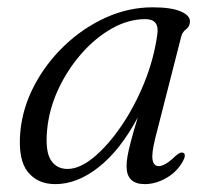

<svg xmlns="http://www.w3.org/2000/svg" viewBox="-20 -482 562 512"><path d="M394 -113.5Q383.5 -71 387 -55Q390.5 -39 403 -39Q420 -39 447.5 -65.5Q461 -78 468.5 -74.5Q477.5 -70.5 468 -52.5Q452.5 -24 423.8 -7.5Q395 9 366 9Q317.5 9 317.5 -38.5Q317.5 -50.5 320 -65.2Q322.5 -80 328.8 -104.2Q335 -128.5 347.5 -169Q301 -82 243.5 -36.5Q186 9 127.5 9Q80.5 9 54.2 -23.5Q28 -56 34 -128.5Q39.5 -192.5 70.5 -252.2Q101.5 -312 151 -359.5Q200.5 -407 261.5 -434.8Q322.5 -462.5 387 -462.5Q436.5 -462.5 462 -451.5Q487.5 -440.5 486.5 -424Q486 -411 476 -403.8Q466 -396.5 463 -383.5ZM105.5 -134Q100.5 -78 115.8 -54.8Q131 -31.5 160 -31.5Q192.5 -31.5 230 -62.5Q267.5 -93.5 303 -145.2Q338.5 -197 364.5 -260.8Q390.5 -324.5 399.5 -390.5Q405.5 -431 367.5 -431Q322.5 -431 278.2 -406Q234 -381 196.8 -338.5Q159.5 -296 135 -243Q110.5 -190 105.5 -134Z"/></svg>

Font: Fraunces 9pt S000 Light
Style: Italic
Weight: 300
Italic angle: -16°
Version: Version 1.000; ttfautohint (v1.8.3)